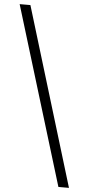

<svg xmlns="http://www.w3.org/2000/svg" viewBox="-70 -743 468 1014"><g transform="rotate(5 164.0 -236.0)"><path d="M-8 -708H49L336 236H280Z"/></g></svg>

Font: Martel Sans ExtraLight
Style: Regular
Weight: 275
Designer: Dan Reynolds and Mathieu Réguer
Foundry: Dan Reynolds and Mathieu Réguer
Version: Version 1.002; ttfautohint (v1.1) -l 5 -r 5 -G 72 -x 0 -D la